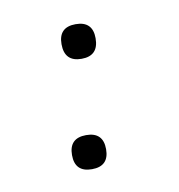

<svg xmlns="http://www.w3.org/2000/svg" viewBox="-44 -302 320 344"><g transform="rotate(-10 116.0 -130.5)"><path d="M114 -198Q83 -198 83 -230Q83 -261 114 -261Q145 -261 145 -230Q145 -198 114 -198ZM98 0Q67 0 67 -31Q67 -62 98 -62Q129 -62 129 -31Q129 0 98 0Z"/></g></svg>

Font: Send Flowers
Style: Regular
Weight: 400
Designer: Robert E. Leuschke
Foundry: Robert E. Leuschke
Version: Version 1.010; ttfautohint (v1.8.4.7-5d5b)